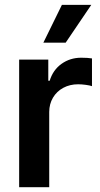

<svg xmlns="http://www.w3.org/2000/svg" viewBox="-20 -778 417 798"><path d="M59.6 -530.3H180.7V-442.4H186.5Q200.2 -487.3 235.8 -512.7Q271.5 -538.1 317.4 -538.1Q344.7 -538.1 362.3 -535.2V-419.9Q354 -422.9 336.9 -425.3Q319.8 -427.7 304.7 -427.7Q270.5 -427.7 243.2 -413.1Q215.8 -398.4 200.2 -372.1Q184.6 -345.7 184.6 -312.5V0H59.6ZM237.3 -757.8H359.4L252.9 -600.6H160.2Z"/></svg>

Font: Pretendard Std SemiBold
Style: Regular
Weight: 600
Designer: Base glyphs from Inter by Rasmus Andersson; Hangeul glyphs from Noto Sans CJK(Source Han Sans) by Jang Soo-young and Kan
Foundry: Kil Hyung-jin
Version: Version 1.309